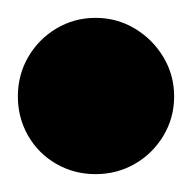

<svg xmlns="http://www.w3.org/2000/svg" viewBox="-57 -178 215 215"><path d="M-37 -70Q-37 -46 -25.5 -26Q-14 -6 6 5.5Q26 17 50 17Q74 17 94 5.5Q114 -6 126 -26Q138 -46 138 -70Q138 -94 126 -114Q114 -134 94 -146Q74 -158 50 -158Q26 -158 6 -146Q-14 -134 -25.5 -114Q-37 -94 -37 -70Z"/></svg>

Font: Linefont
Style: Bold
Weight: 700
Monospace: yes
Version: Version 3.002;gftools[0.9.33]